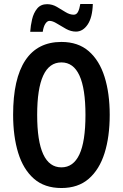

<svg xmlns="http://www.w3.org/2000/svg" viewBox="-20 -936 617 966"><path d="M532 -358Q532 -248 506 -165.5Q480 -83 426.5 -36.5Q373 10 289 10Q204 10 150.5 -37Q97 -84 71.5 -167Q46 -250 46 -359Q46 -540 107.5 -632.5Q169 -725 289 -725Q373 -725 426.5 -678.5Q480 -632 506 -549.5Q532 -467 532 -358ZM167 -358Q167 -94 289 -94Q349 -94 379.5 -159Q410 -224 410 -358Q410 -622 289 -622Q167 -622 167 -358ZM132 -776Q134 -807 141.5 -839Q149 -871 167 -893Q185 -915 217 -915Q243 -915 266 -901.5Q289 -888 310 -875Q331 -862 351 -862Q365 -862 372.5 -876.5Q380 -891 384 -916H447Q445 -848 421 -812.5Q397 -777 362 -777Q337 -777 312.5 -790.5Q288 -804 266.5 -817.5Q245 -831 229 -831Q218 -831 208.5 -817Q199 -803 195 -776Z"/></svg>

Font: Noto Sans Ethiopic ExtraCondensed SemiBold
Style: Regular
Weight: 600
Width: 2
Designer: Monotype Design Team
Foundry: Monotype Imaging Inc.
Version: Version 2.102; ttfautohint (v1.8.4.7-5d5b)